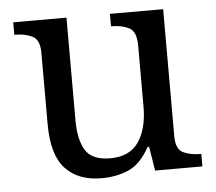

<svg xmlns="http://www.w3.org/2000/svg" viewBox="-44 -584 724 643"><g transform="rotate(-5 317.5 -263.0)"><path d="M273 10Q194 10 151 -36.5Q108 -83 108 -186V-426Q108 -470 83.5 -482Q59 -494 26 -494H23V-536H202V-191Q202 -126 224 -90Q246 -54 307 -54Q373 -54 403 -98.5Q433 -143 433 -216V-422Q433 -469 409 -481.5Q385 -494 351 -494H348V-536H527V-109Q527 -65 551.5 -53.5Q576 -42 609 -42H612V0H453L440 -81H435Q404 -25 363 -7.5Q322 10 273 10Z"/></g></svg>

Font: Noto Serif Vithkuqi
Style: Regular
Weight: 400
Version: Version 1.005